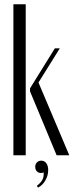

<svg xmlns="http://www.w3.org/2000/svg" viewBox="-20 -719 341 889"><path d="M99.1 -699.2V0H42V-699.2ZM256.8 -495.1 158.2 -336.9 300.8 0H242.2L119.1 -295.9V-310.1L233.9 -495.1ZM182.1 79.1Q176.3 82 169.9 82Q157.7 82 150.4 74Q143.1 65.9 143.1 53.2Q143.1 41 150.9 33Q158.7 24.9 170.9 24.9Q185.5 24.9 194.3 36.6Q203.1 48.3 203.1 68.8Q203.1 94.2 189.9 116.7Q176.8 139.2 155.8 149.9L150.9 141.1Q168.9 127.4 176.3 113.3Q183.6 99.1 182.1 79.1Z"/></svg>

Font: Moniqa Narrow Heading
Style: Regular
Weight: 400
Width: 4
Designer: Rajesh Rajput
Foundry: Rajesh Rajput
Version: Version 1.000